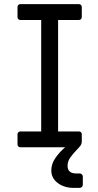

<svg xmlns="http://www.w3.org/2000/svg" viewBox="-20 -715 477 932"><path d="M229 112Q229 81 248.5 52.5Q268 24 296 0H79Q73 0 69 -4Q65 -8 65 -14V-63Q65 -69 69 -73Q73 -77 79 -77H180V-618H79Q73 -618 69 -622Q65 -626 65 -632V-681Q65 -687 69 -691Q73 -695 79 -695H363Q369 -695 373 -691Q377 -687 377 -681V-632Q377 -626 373 -622Q369 -618 363 -618H262V-77H363Q369 -77 373 -73Q377 -69 377 -63V-28Q377 -13 364 0Q335 30 321.5 49Q308 68 308 90Q308 127 350 127H367Q373 127 377.5 131.5Q382 136 382 142V182Q382 188 377.5 192.5Q373 197 367 197H337Q292 197 260.5 173.5Q229 150 229 112Z"/></svg>

Font: Miriam Libre
Style: Regular
Weight: 400
Designer: Michal Sahar
Foundry: Hagilda
Version: Version 1.001